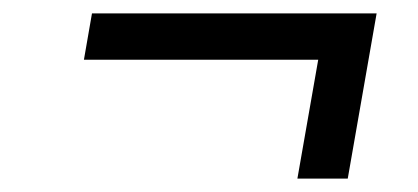

<svg xmlns="http://www.w3.org/2000/svg" viewBox="-20 -477 622 286"><path d="M423 -211 454 -388H105L117 -457H541L498 -211Z"/></svg>

Font: Celebes
Style: Italic
Weight: 400
Italic angle: -10°
Designer: Anugrah Pasau
Foundry: Lafontype
Version: Version 1.000; ttfautohint (v1.8.4)